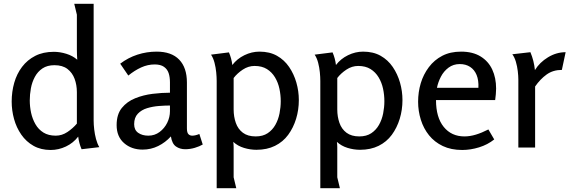

<svg xmlns="http://www.w3.org/2000/svg" viewBox="-20 -783 3041 1019"><path d="M266 -508Q298 -508 332 -497.5Q366 -487 390 -466Q389 -481 388.5 -494Q388 -507 388 -521V-705L374 -763H477V-143Q477 -122 480 -96Q483 -70 489.5 -45.5Q496 -21 507 -2L413 9Q406 -7 401.5 -24Q397 -41 395 -58Q369 -24 330 -5.5Q291 13 249 13Q197 13 158 -9Q119 -31 93 -68.5Q67 -106 54.5 -151.5Q42 -197 42 -244Q42 -296 55.5 -343.5Q69 -391 97 -428Q125 -465 167 -486.5Q209 -508 266 -508ZM269 -437Q231 -437 205.5 -420Q180 -403 165 -375Q150 -347 144 -314.5Q138 -282 138 -250Q138 -217 145 -184.5Q152 -152 168 -124Q184 -96 210.5 -79.5Q237 -63 276 -63Q309 -63 338 -82.5Q367 -102 388 -127V-294Q388 -332 376 -364.5Q364 -397 338 -417Q312 -437 269 -437Z M811 -509Q890 -509 931 -466.5Q972 -424 972 -345V-102Q972 -79 980 -71Q988 -63 1000 -63Q1009 -63 1019 -65.5Q1029 -68 1038 -72L1056 -16Q1039 -6 1014 1.5Q989 9 963 9Q935 9 914 -5.5Q893 -20 887 -59Q858 -27 819.5 -8Q781 11 737 11Q678 11 638.5 -23.5Q599 -58 599 -119Q599 -176 626.5 -210Q654 -244 697.5 -261.5Q741 -279 790 -285Q839 -291 882 -291V-346Q882 -374 875 -395Q868 -416 850 -428.5Q832 -441 801 -441Q764 -441 729 -425Q694 -409 661 -382L618 -445Q660 -477 709.5 -493Q759 -509 811 -509ZM882 -223Q856 -223 823.5 -220.5Q791 -218 761 -209Q731 -200 711.5 -179.5Q692 -159 692 -124Q692 -93 713.5 -78Q735 -63 767 -63Q801 -63 827 -82.5Q853 -102 867.5 -131.5Q882 -161 882 -193Z M1195 -505Q1202 -489 1206.5 -472Q1211 -455 1213 -438Q1238 -471 1277 -490Q1316 -509 1357 -509Q1411 -509 1450 -487Q1489 -465 1514.5 -427.5Q1540 -390 1553 -344.5Q1566 -299 1566 -252Q1566 -200 1551.5 -152.5Q1537 -105 1509.5 -67.5Q1482 -30 1439.5 -9Q1397 12 1341 12Q1308 12 1275 2Q1242 -8 1218 -30Q1220 -16 1220 -1.5Q1220 13 1220 21V158L1234 216H1130V-353Q1130 -374 1127.5 -399.5Q1125 -425 1118.5 -450Q1112 -475 1100 -493ZM1331 -433Q1298 -433 1268.5 -413.5Q1239 -394 1220 -369V-202Q1220 -164 1231.5 -131Q1243 -98 1269 -78.5Q1295 -59 1337 -59Q1375 -59 1400.5 -76Q1426 -93 1441.5 -120.5Q1457 -148 1463.5 -181Q1470 -214 1470 -246Q1470 -279 1463 -312Q1456 -345 1439.5 -372.5Q1423 -400 1396.5 -416.5Q1370 -433 1331 -433Z M1745 -505Q1752 -489 1756.5 -472Q1761 -455 1763 -438Q1788 -471 1827 -490Q1866 -509 1907 -509Q1961 -509 2000 -487Q2039 -465 2064.5 -427.5Q2090 -390 2103 -344.5Q2116 -299 2116 -252Q2116 -200 2101.5 -152.5Q2087 -105 2059.5 -67.5Q2032 -30 1989.5 -9Q1947 12 1891 12Q1858 12 1825 2Q1792 -8 1768 -30Q1770 -16 1770 -1.5Q1770 13 1770 21V158L1784 216H1680V-353Q1680 -374 1677.5 -399.5Q1675 -425 1668.5 -450Q1662 -475 1650 -493ZM1881 -433Q1848 -433 1818.5 -413.5Q1789 -394 1770 -369V-202Q1770 -164 1781.5 -131Q1793 -98 1819 -78.5Q1845 -59 1887 -59Q1925 -59 1950.5 -76Q1976 -93 1991.5 -120.5Q2007 -148 2013.5 -181Q2020 -214 2020 -246Q2020 -279 2013 -312Q2006 -345 1989.5 -372.5Q1973 -400 1946.5 -416.5Q1920 -433 1881 -433Z M2427 -509Q2489 -509 2530.5 -483.5Q2572 -458 2592.5 -414Q2613 -370 2613 -313Q2613 -298 2611.5 -283Q2610 -268 2608 -252H2294Q2294 -160 2335 -109.5Q2376 -59 2445 -59Q2474 -59 2505.5 -68.5Q2537 -78 2572 -96L2603 -43Q2568 -15 2522.5 -1Q2477 13 2433 13Q2374 13 2330 -8Q2286 -29 2257 -65Q2228 -101 2213.5 -147.5Q2199 -194 2199 -243Q2199 -294 2213 -341Q2227 -388 2256 -426.5Q2285 -465 2327.5 -487Q2370 -509 2427 -509ZM2420 -443Q2386 -443 2360.5 -424Q2335 -405 2320 -376Q2305 -347 2299 -317H2519Q2521 -357 2509.5 -385Q2498 -413 2475 -428Q2452 -443 2420 -443Z M2795 -506Q2814 -461 2819 -411Q2844 -452 2888.5 -479Q2933 -506 2982 -506L2962 -412Q2915 -412 2881 -387.5Q2847 -363 2820 -324V0H2731V-361Q2731 -380 2728 -405.5Q2725 -431 2718 -455Q2711 -479 2699 -495Z"/></svg>

Font: Rosario Medium
Style: Regular
Weight: 500
Version: Version 1.201